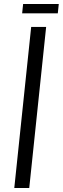

<svg xmlns="http://www.w3.org/2000/svg" viewBox="-20 -945 315 965"><path d="M91.3 -877.9 96.2 -924.8H275.4L270.5 -877.9ZM51.8 0 136.7 -809.6H211.9L127 0Z"/></svg>

Font: Oswald
Style: Light
Weight: 300
Designer: Vernon Adams
Foundry: Vernon Adams
Version: 3.0; ttfautohint (v0.95.6-bc232) -l 8 -r 50 -G 200 -x 0 -w "